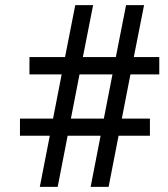

<svg xmlns="http://www.w3.org/2000/svg" viewBox="-20 -731 656 751"><path d="M373.5 -200.2 334.5 0H404.8L443.8 -200.2H566.4V-267.1H456.5L490.2 -439.9H603V-507.8H503.4L543.5 -710.9H473.1L433.1 -507.8H304.2L344.2 -710.9H274.4L234.4 -507.8H95.2V-439.9H221.2L187.5 -267.1H58.1V-200.2H174.8L135.7 0H205.6L244.6 -200.2ZM257.3 -267.1 291 -439.9H419.9L386.2 -267.1Z"/></svg>

Font: Roboto1
Style: rg
Weight: 400
Designer: Google
Version: Version 2.137; 2017